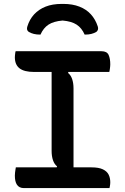

<svg xmlns="http://www.w3.org/2000/svg" viewBox="-20 -962 640 982"><path d="M356 -79H259L272 -111Q258 -122 251 -142.5Q244 -163 244 -190Q244 -243 244 -296Q244 -349 244 -403Q244 -457 244 -511.5Q244 -566 244 -621H341L328 -589Q342 -578 349 -557.5Q356 -537 356 -510Q356 -457 356 -404Q356 -351 356 -297Q356 -243 356 -188.5Q356 -134 356 -79ZM540 0H102Q90 0 81 -4.5Q72 -9 66.5 -17.5Q61 -26 58.5 -37.5Q56 -49 56 -64Q56 -72 57 -79.5Q58 -87 59 -94Q60 -101 61 -106H448Q485 -106 506 -96Q527 -86 535.5 -69Q544 -52 544 -30Q544 -25 543.5 -20Q543 -15 542 -10Q541 -5 540 0ZM60 -700H499Q527 -700 535.5 -681Q544 -662 544 -633Q544 -628 543.5 -623.5Q543 -619 542.5 -613.5Q542 -608 541 -603.5Q540 -599 539 -594H154Q104 -594 80 -612.5Q56 -631 56 -669Q56 -674 56.5 -678.5Q57 -683 57.5 -687Q58 -691 58.5 -694.5Q59 -698 60 -700ZM187 -785Q167 -785 153 -788.5Q139 -792 127 -799Q120 -804 118.5 -811Q117 -818 120 -827Q131 -863 154.5 -888.5Q178 -914 213 -928Q248 -942 296 -942H304Q351 -942 386.5 -928Q422 -914 445 -888.5Q468 -863 480 -827Q483 -818 481 -811Q479 -804 473 -799Q461 -792 447 -788.5Q433 -785 413 -785Q398 -819 372 -836Q346 -853 300 -857Q254 -853 228 -836Q202 -819 187 -785Z"/></svg>

Font: Recursive Monospace Casual Medium
Style: Regular
Weight: 500
Version: Version 1.047